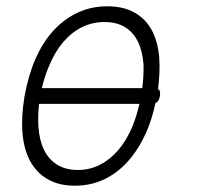

<svg xmlns="http://www.w3.org/2000/svg" viewBox="-20 -580 640 610"><path d="M218 10Q168 10 132.5 -10Q97 -30 76.5 -67Q56 -104 51.5 -156.5Q47 -209 58 -275Q70 -341 93 -393.5Q116 -446 150 -483Q184 -520 227 -540Q270 -560 321 -560Q372 -560 407.5 -540Q443 -520 462.5 -483.5Q482 -447 486 -395Q489 -351 482 -297Q484 -296 486 -294Q490 -288 488 -275Q486 -262 479 -256Q477 -254 474 -253Q463 -201 444 -158Q420 -105 386.5 -67.5Q353 -30 310.5 -10Q268 10 218 10ZM113 -300H432Q437 -340 436 -374Q433 -417 418.5 -447Q404 -477 377.5 -493.5Q351 -510 312 -510Q273 -510 240 -493.5Q207 -477 181 -446.5Q155 -416 137 -373Q122 -339 113 -300ZM227 -40Q265 -40 297.5 -56.5Q330 -73 356 -103.5Q382 -134 401 -179Q414 -211 423 -250H104Q100 -211 102 -178Q105 -134 120 -103.5Q135 -73 162 -56.5Q189 -40 227 -40Z"/></svg>

Font: Maple Mono Thin
Style: Italic
Weight: 250
Italic angle: -10°
Monospace: yes
Designer: subframe7536
Version: Version 7.000